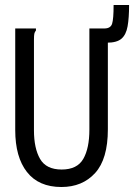

<svg xmlns="http://www.w3.org/2000/svg" viewBox="-20 -737 540 769"><path d="M226 12Q135 12 88 -48Q41 -108 41 -216V-623H124V-615Q119 -609 117.5 -602Q116 -595 116 -578V-215Q116 -143 140.5 -100.5Q165 -58 227 -58Q289 -58 313.5 -100.5Q338 -143 338 -218V-623H412V-219Q412 -100 361 -44Q310 12 226 12ZM408 -566 398 -623Q423 -623 429 -642Q435 -661 435 -717H497Q497 -665 491 -631.5Q485 -598 466.5 -582Q448 -566 408 -566Z"/></svg>

Font: Inconsolata Medium
Style: Regular
Weight: 500
Monospace: yes
Designer: Raph Levien, Cyreal, Brenton Simpson
Foundry: Raph Levien, Cyreal, Google
Version: Version 3.001; ttfautohint (v1.8.2.53-6de2)